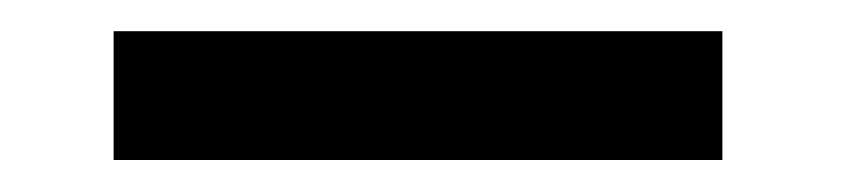

<svg xmlns="http://www.w3.org/2000/svg" viewBox="-20 -746 540 120"><path d="M51 -646H431.5V-726.5H51Z"/></svg>

Font: Anybody UltraCondensed Thin Black
Style: Regular
Weight: 900
Version: Version 1.111